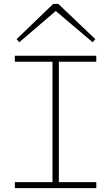

<svg xmlns="http://www.w3.org/2000/svg" viewBox="-20 -975 576 995"><path d="M252 -18V-671H285V-18ZM57 0V-31H479V0ZM57 -655V-686H479V-655ZM80 -756 66 -772 256 -955H282L474 -772L460 -756L269 -918Z"/></svg>

Font: BioRhyme SemiExpanded ExtraLight
Style: Regular
Weight: 250
Width: 6
Designer: Aoife Mooney
Foundry: Aoife Mooney Type
Version: Version 1.600;gftools[0.9.33]